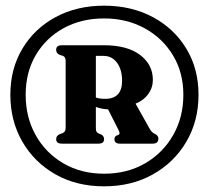

<svg xmlns="http://www.w3.org/2000/svg" viewBox="-20 -783 736 677"><path d="M347 -126Q250 -126 175.5 -168.2Q101 -210.5 58.8 -283.5Q16.5 -356.5 16.5 -449Q16.5 -540.5 59 -611.5Q101.5 -682.5 176.2 -722.8Q251 -763 347 -763Q443.5 -763 518.8 -722.8Q594 -682.5 637 -611.5Q680 -540.5 680 -449Q680 -356.5 637.2 -283.5Q594.5 -210.5 519.2 -168.2Q444 -126 347 -126ZM347 -170.5Q428.5 -170.5 491.5 -207Q554.5 -243.5 590.5 -306.5Q626.5 -369.5 626.5 -449Q626.5 -527 590 -587.8Q553.5 -648.5 490.2 -683.2Q427 -718 347 -718Q267 -718 204.5 -683.8Q142 -649.5 106.2 -588.8Q70.5 -528 70.5 -449Q70.5 -369.5 105.8 -306.5Q141 -243.5 203.5 -207Q266 -170.5 347 -170.5ZM519 -501.5Q519 -473.5 502.5 -451Q486 -428.5 458 -417.5L508 -328.5Q515.5 -315 527 -310.5Q538.5 -304.5 538.5 -294.5Q538.5 -276.5 518.5 -276.5H402.5Q383.5 -276.5 383.5 -292.5Q383.5 -299 389.5 -304.5L395.5 -306.5Q406 -310 398 -324.5L361 -397.5Q348.5 -398 338 -400.2Q327.5 -402.5 318 -406V-332Q318 -322.5 320.2 -318.8Q322.5 -315 327.5 -312.5L337.5 -308.5Q347 -302.5 347 -292.5Q347 -276.5 327.5 -276.5H198Q178 -276.5 178 -292.5Q178 -303.5 189.5 -309.5L200.5 -313.5Q211.5 -318 211.5 -332V-568.5Q211.5 -582 202 -586L189.5 -590Q178 -595.5 178 -607.5Q178 -623.5 198 -623.5H345.5Q429 -623.5 474 -589.2Q519 -555 519 -501.5ZM318 -586V-439Q331.5 -434.5 351 -434.5Q410.5 -434.5 410.5 -498.5Q410.5 -537 392.8 -561.5Q375 -586 344.5 -586Z"/></svg>

Font: Fraunces 72pt S050
Style: Bold
Weight: 700
Version: Version 1.000; ttfautohint (v1.8.3)